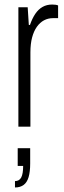

<svg xmlns="http://www.w3.org/2000/svg" viewBox="-20 -558 281 846"><path d="M61 0V-526H102L107 -448H112Q122 -477 135.5 -497Q149 -517 167.5 -527.5Q186 -538 210 -538Q218 -538 225 -537Q232 -536 236 -534V-478H213Q192 -478 174 -468.5Q156 -459 142.5 -440Q129 -421 121.5 -393Q114 -365 114 -327V0ZM46 268V240Q65 240 73.5 224Q82 208 82 173H58V95H113V162Q113 199 106 222.5Q99 246 84 257Q69 268 46 268Z"/></svg>

Font: Archivo Condensed ExtraLight
Style: Regular
Weight: 250
Width: 3
Designer: Hector Gatti
Foundry: Omnibus-Type
Version: Version 2.001